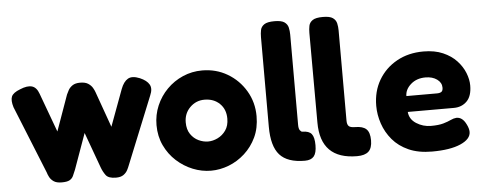

<svg xmlns="http://www.w3.org/2000/svg" viewBox="-49 -846 2493 988"><g transform="rotate(-5 1197.0 -351.5)"><path d="M234 10Q207 10 192.5 0Q178 -10 171 -23.5Q164 -37 161 -48L20 -397Q9 -433 17 -452.5Q25 -472 62 -486Q100 -502 124 -495Q148 -488 160 -454L234 -253L300 -438Q304 -447 311 -460Q318 -473 332.5 -483Q347 -493 372 -493Q399 -493 414 -483Q429 -473 436.5 -460Q444 -447 447 -438L513 -253L583 -442Q597 -479 619.5 -492Q642 -505 681 -489Q716 -474 728.5 -452Q741 -430 726 -396L585 -48Q581 -37 574 -23.5Q567 -10 553 0Q539 10 514 10Q475 10 461.5 -8.5Q448 -27 440 -49L373 -233L307 -49Q300 -31 293.5 -17.5Q287 -4 274 3Q261 10 234 10Z M1005 17Q957 17 911 -1.5Q865 -20 827.5 -54Q790 -88 767.5 -135.5Q745 -183 745 -241Q745 -294 765 -341Q785 -388 820.5 -424Q856 -460 903 -480.5Q950 -501 1003 -501Q1075 -501 1133.5 -466.5Q1192 -432 1227 -373Q1262 -314 1262 -242Q1262 -181 1239.5 -133.5Q1217 -86 1179.5 -52Q1142 -18 1096.5 -0.5Q1051 17 1005 17ZM1003 -134Q1027 -134 1052 -146Q1077 -158 1094 -182Q1111 -206 1111 -243Q1111 -291 1080.5 -320.5Q1050 -350 1002 -350Q958 -350 927 -319Q896 -288 896 -242Q896 -205 912.5 -181Q929 -157 953.5 -145.5Q978 -134 1003 -134Z M1760 8Q1571 8 1571 -182L1570 -645Q1570 -665 1573.5 -682Q1577 -699 1593 -710Q1609 -721 1646 -721Q1682 -721 1697.5 -710Q1713 -699 1717 -681.5Q1721 -664 1721 -645V-179Q1721 -159 1729.5 -150.5Q1738 -142 1762 -142Q1802 -142 1820 -125Q1838 -108 1838 -67Q1838 -27 1819 -9.5Q1800 8 1760 8ZM1490 8Q1400 8 1360 -37Q1320 -82 1320 -182V-645Q1320 -665 1323.5 -682Q1327 -699 1343 -710Q1359 -721 1396 -721Q1432 -721 1447.5 -710Q1463 -699 1467 -681.5Q1471 -664 1471 -645V-179Q1471 -159 1477.5 -150.5Q1484 -142 1490 -142Q1524 -142 1537.5 -125Q1551 -108 1551 -67Q1551 -27 1536.5 -9.5Q1522 8 1490 8Z M2146 18Q2076 18 2025.5 -4.5Q1975 -27 1943 -65Q1911 -103 1895.5 -149Q1880 -195 1880 -241Q1880 -316 1914 -374Q1948 -432 2008 -465.5Q2068 -499 2146 -499Q2204 -499 2246.5 -480.5Q2289 -462 2316.5 -432.5Q2344 -403 2357.5 -369Q2371 -335 2371 -304Q2371 -249 2344.5 -222.5Q2318 -196 2277 -196H2039Q2042 -158 2076.5 -136Q2111 -114 2152 -114Q2192 -114 2216 -121Q2240 -128 2255.5 -135.5Q2271 -143 2285 -144Q2316 -145 2335 -107Q2347 -84 2347 -66Q2347 -29 2293.5 -5.5Q2240 18 2146 18ZM2039 -278H2197Q2212 -278 2220 -283.5Q2228 -289 2228 -305Q2228 -331 2204.5 -348Q2181 -365 2145 -365Q2099 -365 2069 -338.5Q2039 -312 2039 -278Z"/></g></svg>

Font: Fredoka SemiBold
Style: Regular
Weight: 600
Designer: Ben Nathan
Foundry: Milena B. Brandão, Ben Nathan
Version: Version 2.001